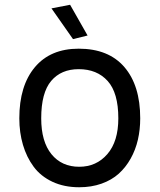

<svg xmlns="http://www.w3.org/2000/svg" viewBox="-20 -770 669 805"><path d="M273.9 -750 347.2 -621.1 286.1 -606 195.8 -734.9ZM310.1 -565.9Q435.1 -565.9 501.5 -488.8Q567.9 -411.6 567.9 -273.9Q567.9 -226.6 558.1 -184.1Q548.3 -141.6 527.8 -105Q507.3 -68.4 477.8 -41.7Q448.2 -15.1 405.8 0Q363.3 15.1 312 15.1Q249 15.1 200 -7.8Q150.9 -30.8 121.1 -71Q91.3 -111.3 76.2 -162.8Q61 -214.4 61 -273.9Q61 -410.6 126.2 -488.3Q191.4 -565.9 310.1 -565.9ZM310.1 -480Q236.3 -480 194.6 -430.7Q152.8 -381.3 152.8 -273.9Q152.8 -176.3 195.8 -123.5Q238.8 -70.8 312 -70.8Q384.3 -70.8 430.2 -124Q476.1 -177.2 476.1 -273.9Q476.1 -380.9 431.4 -430.4Q386.7 -480 310.1 -480Z"/></svg>

Font: Stilu
Style: Regular
Weight: 400
Designer: Genilson Lima Santos
Foundry: Genilson Lima Santos
Version: Version 1.200;PS 001.200;hotconv 1.0.88;makeotf.lib2.5.64775